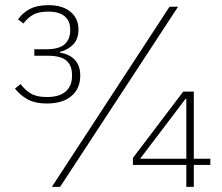

<svg xmlns="http://www.w3.org/2000/svg" viewBox="-20 -724 861 744"><path d="M158 -533Q209 -533 230.5 -552.5Q252 -572 252 -606V-611Q252 -643 230.5 -661Q209 -679 167 -679Q130 -679 108.5 -667Q87 -655 71 -633L50 -649Q66 -673 94.5 -688.5Q123 -704 168 -704Q222 -704 253 -678.5Q284 -653 284 -609Q284 -573 264 -552Q244 -531 212 -523V-520Q250 -514 270.5 -491.5Q291 -469 291 -431Q291 -381 257 -352Q223 -323 162 -323Q114 -323 84.5 -340.5Q55 -358 38 -381L60 -398Q77 -375 99.5 -361.5Q122 -348 162 -348Q210 -348 234.5 -369.5Q259 -391 259 -429V-435Q259 -470 237.5 -489Q216 -508 165 -508H113V-533ZM181 0 637 -698H670L213 0ZM702 0V-85H495V-112L690 -369H731V-109H795V-85H731V0ZM702 -341H699L523 -109H702Z"/></svg>

Font: IBM Plex Sans ExtLt
Style: Regular
Weight: 200
Designer: Mike Abbink, Paul van der Laan, Pieter van Rosmalen
Foundry: Bold Monday
Version: Version 3.005